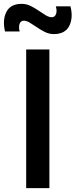

<svg xmlns="http://www.w3.org/2000/svg" viewBox="-56 -977 392 997"><path d="M223.5 -800Q199.5 -800 178 -810.5Q156.5 -821 136.5 -834.8Q116.5 -848.5 99.2 -859Q82 -869.5 67.5 -869.5Q51.5 -869.5 45.8 -853.2Q40 -837 46 -813.5H-30Q-44 -873.5 -22.8 -915.2Q-1.5 -957 56.5 -957Q80.5 -957 102.2 -946.5Q124 -936 143.8 -922.2Q163.5 -908.5 181 -898Q198.5 -887.5 213 -887.5Q228.5 -887.5 234.8 -903.8Q241 -920 234 -944H310Q325 -884.5 303.5 -842.2Q282 -800 223.5 -800ZM80 0V-720H200.5V0Z"/></svg>

Font: Manrope ExtraLight
Style: Bold
Weight: 700
Version: Version 4.504